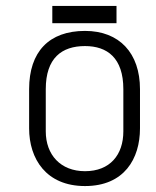

<svg xmlns="http://www.w3.org/2000/svg" viewBox="-20 -616 524 646"><path d="M451 -316C451 -437 382 -512 266 -512C145 -512 78 -442 78 -316V-184C78 -82 135 10 266 10C398 10 451 -82 451 -184ZM395 -174C395 -95 350 -40 266 -40C184 -40 134 -95 134 -174V-316C134 -421 188 -461 266 -461C341 -461 395 -421 395 -316ZM372 -538V-596H156V-538Z"/></svg>

Font: Advent Pro
Style: Regular
Weight: 400
Designer: Andreas Kalpakidis
Foundry: Andreas Kalpakidis
Version: Version 2.002 2008